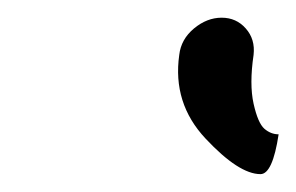

<svg xmlns="http://www.w3.org/2000/svg" viewBox="-20 -770 335 217"><path d="M182.6 -708Q184.6 -725.6 199.2 -737.8Q213.9 -750 230.5 -750Q247.1 -750 257.8 -737.8Q268.6 -725.6 266.6 -708Q261.7 -674.8 266.6 -652.8Q271.5 -630.9 278.8 -624.5Q286.1 -618.2 294.9 -618.2Q288.1 -573.2 274.4 -573.2Q250 -573.2 212.4 -613.3Q174.8 -653.3 182.6 -708Z"/></svg>

Font: okolaks
Style: RegularItalic
Weight: 500
Italic angle: -8°
Version: Version 000.6.0